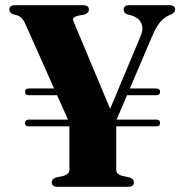

<svg xmlns="http://www.w3.org/2000/svg" viewBox="-20 -720 706 740"><path d="M76.5 -246Q76.5 -259 91 -259H242L200 -353H90.5Q76.5 -353 76.5 -366Q76.5 -379 91 -379H188.5L75.5 -632.5Q64.5 -655 46 -661L31 -665Q16 -670 16 -683Q16 -700 38.5 -700H299.5Q322.5 -700 322.5 -683Q322.5 -669.5 305.5 -664L280.5 -659.5Q263 -654 261.8 -648Q260.5 -642 266.5 -630L404.5 -300.5L523 -583.5Q533.5 -608.5 524.8 -629.8Q516 -651 486.5 -660.5L470 -665Q456.5 -670 456.5 -683Q456.5 -700 478.5 -700H633Q655 -700 655 -683Q655 -672 641.5 -665.5L633 -661.5Q614 -654 598.2 -636Q582.5 -618 566 -579.5L480.5 -379H582Q597 -379 597 -366Q597 -353 582 -353H469.5L429.5 -259H582Q597 -259 597 -246Q597 -233 582 -233H428V-65.5Q428 -48.5 451.5 -42L480 -36Q496 -30 496 -17Q496 0 473.5 0H202Q179.5 0 179.5 -17Q179.5 -30 195.5 -36L224.5 -42Q247.5 -49 247.5 -65.5V-233H90.5Q76.5 -233 76.5 -246Z"/></svg>

Font: Fraunces 72pt S000
Style: Bold
Weight: 700
Version: Version 1.000; ttfautohint (v1.8.3)